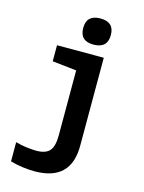

<svg xmlns="http://www.w3.org/2000/svg" viewBox="-146 -861 893 1190"><g transform="rotate(15 300.0 -265.5)"><path d="M435 -693Q435 -776 347 -776Q258 -776 258 -692Q258 -608 345 -608Q435 -608 435 -693ZM429 19V-546H129V-443L284 -426V-9Q284 62 258.5 90.5Q233 119 174 119Q149 119 112 114.5Q75 110 40 100V223Q78 234 119 239.5Q160 245 196 245Q429 245 429 19Z"/></g></svg>

Font: Noto Sans Mono UI
Style: Bold
Weight: 700
Designer: Monotype Design team
Foundry: Monotype Imaging Inc.
Version: 1.000